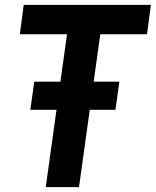

<svg xmlns="http://www.w3.org/2000/svg" viewBox="-20 -765 637 785"><path d="M452 -316 468 -431H363L390 -625H581L597 -745H77L61 -625H254L227 -431H120L104 -316H211L167 0H303L347 -316Z"/></svg>

Font: Plus Jakarta Sans
Style: Bold Italic
Weight: 700
Italic angle: -8°
Designer: Gumpita Rahayu
Foundry: Tokotype
Version: Version 2.071;gftools[0.9.30]